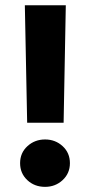

<svg xmlns="http://www.w3.org/2000/svg" viewBox="-20 -709 341 728"><path d="M74.2 -689H229.5L221.2 -243.7H83ZM56.2 -90.3Q56.2 -129.4 84 -154.8Q111.8 -180.2 150.9 -180.2Q189.9 -180.2 217.5 -154.8Q245.1 -129.4 245.1 -90.3Q245.1 -51.8 217.5 -26.1Q189.9 -0.5 150.9 -0.5Q110.8 -0.5 83.5 -26.1Q56.2 -51.8 56.2 -90.3Z"/></svg>

Font: Vazirmatn FD NL Black
Style: Regular
Weight: 900
Designer: Saber Rastikerdar
Foundry: Saber Rastikerdar
Version: Version 33.003